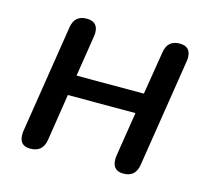

<svg xmlns="http://www.w3.org/2000/svg" viewBox="-79 -587 751 686"><g transform="rotate(15 296.5 -243.5)"><path d="M46 -34Q46 -43 47 -48L110 -448Q117 -494 162 -494Q186 -494 196.5 -480Q207 -466 203 -440L179 -288H428L454 -448Q461 -494 506 -494Q547 -494 547 -453Q547 -445 546 -440L483 -40Q476 7 431 7Q390 7 390 -35Q390 -44 391 -49L417 -213H167L140 -40Q133 7 86 7Q46 7 46 -34Z"/></g></svg>

Font: SN Pro
Style: Italic
Weight: 400
Italic angle: -9°
Designer: Tobias Whetton
Foundry: Supernotes
Version: Version 1.003